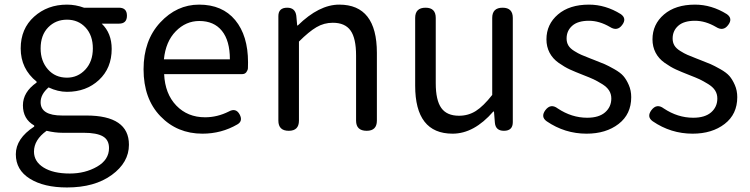

<svg xmlns="http://www.w3.org/2000/svg" viewBox="-20 -577 3309 847"><path d="M350.6 -543H504.9Q540 -543 540 -507.8Q540 -472.7 504.9 -472.7H428.7Q472.7 -430.7 472.7 -361.3Q472.7 -276.4 416.5 -224.1Q360.4 -171.9 275.4 -171.9Q235.4 -171.9 194.3 -191.4Q159.2 -161.1 159.2 -126Q159.2 -67.4 253.9 -67.4H360.4Q548.8 -67.4 548.8 61.5Q548.8 139.6 473.1 194.8Q397.5 250 275.4 250Q173.8 250 111.8 211.4Q49.8 172.9 49.8 103.5Q49.8 34.2 130.9 -18.6V-23.4Q81.1 -51.8 81.1 -112.3Q81.1 -170.9 141.6 -212.9V-216.8Q71.3 -273.4 71.3 -363.3Q71.3 -450.2 130.4 -503.4Q189.5 -556.6 275.4 -556.6Q313.5 -556.6 350.6 -543ZM159.2 -363.3Q159.2 -307.6 191.4 -271Q223.6 -234.4 275.4 -234.4Q323.2 -234.4 356.4 -270Q389.6 -305.7 389.6 -363.3Q389.6 -420.9 357.4 -455.6Q325.2 -490.2 275.4 -490.2Q225.6 -490.2 192.4 -456.1Q159.2 -421.9 159.2 -363.3ZM288.1 188.5Q355.5 188.5 408.2 158.2Q460.9 127.9 460.9 76.2Q460.9 40 433.6 24.4Q406.2 8.8 349.6 8.8H255.9Q222.7 8.8 185.5 0Q129.9 40 129.9 91.8Q129.9 135.7 172.4 162.1Q214.8 188.5 288.1 188.5Z M1074.2 -301.8Q1074.2 -284.2 1073.7 -275.9Q1073.2 -267.6 1066.9 -258.8Q1060.5 -250 1047.9 -250H704.1Q708 -163.1 757.8 -111.3Q807.6 -59.6 884.8 -59.6Q938.5 -59.6 989.3 -85Q1020.5 -102.5 1037.1 -72.3Q1052.7 -43 1027.3 -28.3Q957 12.7 873 12.7Q761.7 12.7 687.5 -64.5Q613.3 -141.6 613.3 -271.5Q613.3 -398.4 686.5 -477.5Q759.8 -556.6 858.4 -556.6Q960.9 -556.6 1017.6 -488.3Q1074.2 -419.9 1074.2 -301.8ZM703.1 -315.4H994.1Q994.1 -397.5 959 -440.9Q923.8 -484.4 859.4 -484.4Q799.8 -484.4 755.4 -439Q710.9 -393.6 703.1 -315.4Z M1208 -44.9V-505.9Q1208 -543 1247.1 -543Q1282.2 -543 1287.1 -507.8L1291 -464.8H1293.9Q1387.7 -556.6 1476.6 -556.6Q1642.6 -556.6 1642.6 -343.8V-44.9Q1642.6 0 1597.7 0Q1550.8 0 1550.8 -44.9V-332Q1550.8 -408.2 1526.4 -442.4Q1502 -476.6 1448.2 -476.6Q1409.2 -476.6 1376 -457Q1342.8 -437.5 1298.8 -393.6V-44.9Q1298.8 0 1253.9 0Q1208 0 1208 -44.9Z M2242.2 -498V-38.1Q2242.2 0 2203.1 0Q2166 0 2163.1 -36.1L2159.2 -85H2156.2Q2071.3 12.7 1976.6 12.7Q1811.5 12.7 1811.5 -199.2V-498Q1811.5 -543 1857.4 -543Q1902.3 -543 1902.3 -498V-210Q1902.3 -134.8 1926.8 -100.6Q1951.2 -66.4 2004.9 -66.4Q2045.9 -66.4 2079.1 -87.4Q2112.3 -108.4 2151.4 -158.2V-498Q2151.4 -543 2197.3 -543Q2242.2 -543 2242.2 -498Z M2764.6 -148.4Q2764.6 -73.2 2709 -30.3Q2653.3 12.7 2567.4 12.7Q2471.7 12.7 2391.6 -42Q2364.3 -61.5 2385.7 -90.8Q2409.2 -122.1 2440.4 -98.6Q2502 -57.6 2570.3 -57.6Q2622.1 -57.6 2649.4 -81.5Q2676.8 -105.5 2676.8 -142.6Q2676.8 -162.1 2667 -177.7Q2657.2 -193.4 2635.7 -206.5Q2614.3 -219.7 2598.6 -227.1Q2583 -234.4 2552.7 -246.1Q2517.6 -259.8 2494.1 -270.5Q2470.7 -281.2 2444.3 -299.8Q2418 -318.4 2404.3 -344.7Q2390.6 -371.1 2390.6 -403.3Q2390.6 -469.7 2441.4 -513.2Q2492.2 -556.6 2578.1 -556.6Q2651.4 -556.6 2718.8 -514.6Q2746.1 -495.1 2724.6 -466.8Q2703.1 -437.5 2670.9 -458Q2624 -485.4 2578.1 -485.4Q2529.3 -485.4 2504.4 -463.4Q2479.5 -441.4 2479.5 -407.2Q2479.5 -389.6 2487.3 -376.5Q2495.1 -363.3 2513.2 -352.1Q2531.2 -340.8 2544.9 -335Q2558.6 -329.1 2585.9 -318.4Q2594.7 -315.4 2598.6 -313.5Q2631.8 -300.8 2647.5 -293.9Q2663.1 -287.1 2689.9 -272Q2716.8 -256.8 2730 -241.7Q2743.2 -226.6 2753.9 -202.1Q2764.6 -177.7 2764.6 -148.4Z M3232.4 -148.4Q3232.4 -73.2 3176.8 -30.3Q3121.1 12.7 3035.2 12.7Q2939.5 12.7 2859.4 -42Q2832 -61.5 2853.5 -90.8Q2877 -122.1 2908.2 -98.6Q2969.7 -57.6 3038.1 -57.6Q3089.8 -57.6 3117.2 -81.5Q3144.5 -105.5 3144.5 -142.6Q3144.5 -162.1 3134.8 -177.7Q3125 -193.4 3103.5 -206.5Q3082 -219.7 3066.4 -227.1Q3050.8 -234.4 3020.5 -246.1Q2985.4 -259.8 2961.9 -270.5Q2938.5 -281.2 2912.1 -299.8Q2885.7 -318.4 2872.1 -344.7Q2858.4 -371.1 2858.4 -403.3Q2858.4 -469.7 2909.2 -513.2Q2960 -556.6 3045.9 -556.6Q3119.1 -556.6 3186.5 -514.6Q3213.9 -495.1 3192.4 -466.8Q3170.9 -437.5 3138.7 -458Q3091.8 -485.4 3045.9 -485.4Q2997.1 -485.4 2972.2 -463.4Q2947.3 -441.4 2947.3 -407.2Q2947.3 -389.6 2955.1 -376.5Q2962.9 -363.3 2981 -352.1Q2999 -340.8 3012.7 -335Q3026.4 -329.1 3053.7 -318.4Q3062.5 -315.4 3066.4 -313.5Q3099.6 -300.8 3115.2 -293.9Q3130.9 -287.1 3157.7 -272Q3184.6 -256.8 3197.8 -241.7Q3210.9 -226.6 3221.7 -202.1Q3232.4 -177.7 3232.4 -148.4Z"/></svg>

Font: GenSenMaruGothic TW TTF Regular
Style: Regular
Weight: 400
Version: Version 1.301